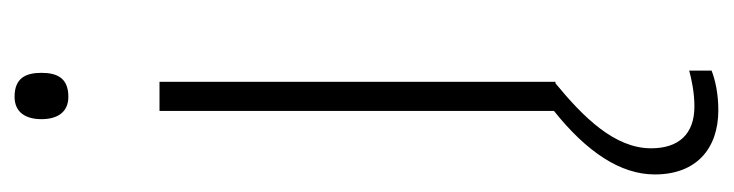

<svg xmlns="http://www.w3.org/2000/svg" viewBox="-382 -382 982 257"><g transform="rotate(-90 108.5 -253.0)"><path d="M108 -724C87 -724 78 -709 78 -688C78 -667 87 -652 108 -652C133 -652 140 -667 140 -688C140 -709 133 -724 108 -724ZM39 128C39 79 81 37 126 0H128V-530H89V-2C34 42 4 87 4 133C4 189 39 218 90 218C112 218 130 214 143 209V179C132 182 114 186 95 186C58 186 39 165 39 128Z"/></g></svg>

Font: Noto Sans Georgian ExtraLight
Style: Regular
Weight: 200
Designer: Monotype Design Team, Akaki Razmadze
Foundry: Google LLC
Version: Version 2.005